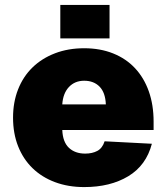

<svg xmlns="http://www.w3.org/2000/svg" viewBox="-20 -748 677 780"><path d="M322 12Q257 12 203.5 -8Q150 -28 112 -65Q74 -102 53.5 -154Q33 -206 33 -270Q33 -333 53.5 -385Q74 -437 112 -474Q150 -511 203.5 -531.5Q257 -552 322 -552Q387 -552 439.5 -531Q492 -510 528.5 -471Q565 -432 584.5 -377Q604 -322 604 -254V-220H233Q235 -171 260 -147.5Q285 -124 326 -124Q355 -124 375.5 -135Q396 -146 405 -174L597 -164Q574 -76 501 -32Q428 12 322 12ZM410 -324Q408 -372 384.5 -396Q361 -420 322 -420Q284 -420 260 -394.5Q236 -369 233 -324ZM225 -592V-728H425V-592Z"/></svg>

Font: Geist Black
Style: Regular
Weight: 400
Designer: Basement.studio, Andrés Briganti, Mateo Zaragoza
Foundry: Basement.studio, Vercel, Andrés Briganti, Guido Ferreyra, Mateo Zaragoza
Version: Version 1.401